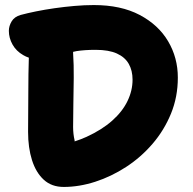

<svg xmlns="http://www.w3.org/2000/svg" viewBox="-20 -729 761 759"><path d="M232 10Q184 10 153 -18.5Q122 -47 106.5 -96Q91 -145 91 -208Q91 -295 92 -373Q92 -435 94 -501Q82 -505 72 -511Q44 -527 29.5 -553Q15 -579 15 -607Q15 -626 26 -644.5Q37 -663 62 -670Q88 -677 122.5 -684Q157 -691 195.5 -696.5Q234 -702 274 -705.5Q314 -709 351 -709Q458 -709 532 -670Q606 -631 644.5 -566Q683 -501 683 -422Q683 -346 656 -280Q629 -214 583 -160.5Q537 -107 478.5 -69Q420 -31 356.5 -10.5Q293 10 232 10ZM269 -524Q269 -521 269 -519Q272 -473 271.5 -421Q271 -369 270 -318.5Q269 -268 269 -227Q269 -199 275 -174Q275 -172 275 -170Q300 -178 322 -188Q383 -216 423.5 -252Q464 -288 484 -329.5Q504 -371 504 -414Q504 -450 489 -476.5Q474 -503 442 -517.5Q410 -532 358 -532Q315 -532 283 -527Q276 -525 269 -524Z"/></svg>

Font: Shantell Sans Light ExtraBold
Style: Regular
Weight: 800
Version: Version 1.011;[c5ecc13dd]